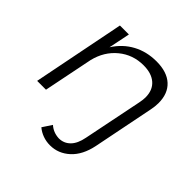

<svg xmlns="http://www.w3.org/2000/svg" viewBox="-188 -681 1030 1030"><g transform="rotate(45 327.0 -165.5)"><path d="M591 -376Q591 -351 585 -322L516 23Q499 107 450.5 151.5Q402 196 339 196Q310 196 284 186.5Q258 177 238 160L273 107Q303 134 346 136Q384 136 410.5 109.5Q437 83 447 30L515 -306Q520 -331 520 -348Q520 -403 486 -433Q452 -463 391 -463Q310 -463 250 -413.5Q190 -364 170 -282L113 0H46L150 -524H218L193 -402Q232 -463 291.5 -495Q351 -527 425 -527Q505 -527 548 -487.5Q591 -448 591 -376Z"/></g></svg>

Font: Gontserrat Light
Style: Italic
Weight: 300
Italic angle: -11.3°
Designer: Julieta Ulanovsky
Foundry: Julieta Ulanovsky
Version: Version 6.001